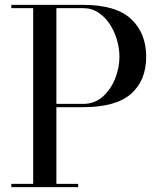

<svg xmlns="http://www.w3.org/2000/svg" viewBox="-20 -770 670 790"><path d="M26.5 -13.5H116.5V-736.5H26.5V-750H321.5Q457 -750 519.2 -692Q581.5 -634 581.5 -536.5Q581.5 -439 519.2 -384Q457 -329 321.5 -329H212V-13.5H301.5V0H26.5ZM321.5 -736.5H212V-342.5H321.5Q369.5 -342.5 403 -372.5Q436.5 -402.5 454 -447.2Q471.5 -492 471.5 -536.5Q471.5 -570 461.5 -605Q451.5 -640 432.2 -669.8Q413 -699.5 385.2 -718Q357.5 -736.5 321.5 -736.5Z"/></svg>

Font: Bodoni* 16
Style: Regular
Weight: 400
Version: Version 2.2